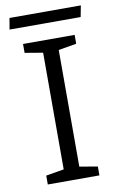

<svg xmlns="http://www.w3.org/2000/svg" viewBox="-88 -823 534 872"><g transform="rotate(-10 179.5 -387.5)"><path d="M60 0V-41L143 -55V-593L60 -607V-648H298V-607L215 -593V-55L298 -41V0ZM11 -723 20 -775H349L339 -723Z"/></g></svg>

Font: Faustina Light
Style: Regular
Weight: 300
Designer: Alfonso Garcia
Foundry: http://www.omnibus-type.com
Version: Version 1.200